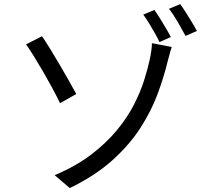

<svg xmlns="http://www.w3.org/2000/svg" viewBox="-20 -874 1040 943"><path d="M248.5 -13.7Q352.4 -57.3 426.9 -114.1Q501.5 -170.9 553.1 -233.3Q604.8 -295.7 637.2 -358.6Q669.5 -421.5 687.6 -479Q705.8 -536.4 715.4 -581.5Q719.9 -601.3 723.2 -624.8Q726.5 -648.3 726.1 -661.9L823.5 -643.2Q817.2 -624.7 811.6 -602.5Q806.1 -580.4 802.9 -570.7Q784.9 -495.4 754 -412.2Q723.1 -328.9 669.6 -245.8Q616.1 -162.6 531.7 -86.7Q447.4 -10.8 322.8 49.7ZM186.3 -696.1Q203.2 -671.8 226.3 -634.1Q249.4 -596.5 274.1 -554.4Q298.8 -512.3 320 -474.6Q341.2 -436.9 354.6 -412.4L274.7 -367.1Q259 -400.8 236.8 -441.7Q214.6 -482.7 190.6 -524Q166.5 -565.3 145 -600Q123.5 -634.7 108 -656ZM738.4 -825.1Q750.2 -808.6 765.3 -784.4Q780.4 -760.2 794.8 -735.7Q809.2 -711.2 819 -692L763.3 -667.4Q753.7 -688.2 739.8 -712.8Q725.9 -737.4 711.2 -761.2Q696.5 -785 683.7 -802.2ZM865 -853.7Q877.4 -837.1 892.4 -813.5Q907.4 -789.9 922.1 -765.6Q936.8 -741.3 947 -721.9L891.3 -697.6Q874.7 -728.6 852.5 -766.9Q830.3 -805.2 809.9 -830.7Z"/></svg>

Font: Shanggu Sans SC VF
Style: Regular
Weight: 250
Designer: GuiWonder
Version: Version 1.021